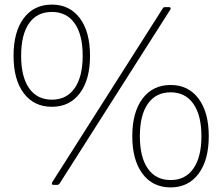

<svg xmlns="http://www.w3.org/2000/svg" viewBox="-20 -792 968 836"><path d="M698 -761H716Q721 -761 722.5 -758Q724 -755 722 -751L239 8Q235 13 230 13H212Q208 13 206.5 10Q205 7 207 2L689 -756Q691 -759 693 -760Q695 -761 698 -761ZM556 -199Q556 -303 600.5 -362.5Q645 -422 723 -422Q800 -422 844.5 -362.5Q889 -303 889 -199Q889 -95 844.5 -35.5Q800 24 723 24Q645 24 600.5 -35.5Q556 -95 556 -199ZM39 -549Q39 -654 83.5 -713Q128 -772 206 -772Q283 -772 327.5 -713Q372 -654 372 -549Q372 -445 327.5 -386Q283 -327 206 -327Q128 -327 83.5 -386Q39 -445 39 -549ZM857 -199Q857 -290 822 -340Q787 -390 723 -390Q659 -390 624 -340.5Q589 -291 589 -199Q589 -107 624 -57.5Q659 -8 723 -8Q787 -8 822 -58Q857 -108 857 -199ZM340 -549Q340 -641 305 -690.5Q270 -740 206 -740Q141 -740 106.5 -690.5Q72 -641 72 -549Q72 -457 107 -407.5Q142 -358 206 -358Q270 -358 305 -408Q340 -458 340 -549Z"/></svg>

Font: LINE Seed JP_TTF Thin
Style: Regular
Weight: 250
Designer: LY Corporation & Fontrix & Fontworks
Version: Version 1.008